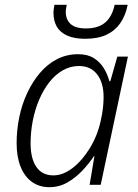

<svg xmlns="http://www.w3.org/2000/svg" viewBox="-20 -767 571 797"><path d="M333 -606Q289 -606 259.5 -619Q230 -632 216 -656Q202 -680 202 -714Q202 -722 203.5 -732Q205 -742 206 -747H257Q256 -739 254.5 -732Q253 -725 253 -718Q253 -686 273 -667.5Q293 -649 337 -649Q387 -649 416 -673Q445 -697 456 -747H510Q501 -702 479 -670.5Q457 -639 421.5 -622.5Q386 -606 333 -606ZM185 10Q143 10 112.5 -12Q82 -34 65.5 -75Q49 -116 49 -173Q49 -227 60 -280.5Q71 -334 93 -381Q115 -428 146 -464.5Q177 -501 217 -521.5Q257 -542 304 -542Q344 -542 370 -525.5Q396 -509 411.5 -483Q427 -457 434 -430H438L467 -532H511L398 0H352L372 -119H370Q351 -90 323 -60Q295 -30 260.5 -10Q226 10 185 10ZM202 -39Q241 -39 280.5 -69Q320 -99 352 -150.5Q384 -202 398 -265Q405 -296 407.5 -320Q410 -344 410 -364Q410 -424 383 -458.5Q356 -493 308 -493Q272 -493 240.5 -475Q209 -457 184.5 -425.5Q160 -394 142.5 -353Q125 -312 116 -265.5Q107 -219 107 -172Q107 -109 131 -74Q155 -39 202 -39Z"/></svg>

Font: Noto Sans Display Light
Style: Italic
Weight: 300
Italic angle: -12°
Designer: Monotype Design Team
Foundry: Monotype Imaging Inc.
Version: Version 2.003